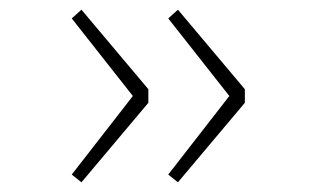

<svg xmlns="http://www.w3.org/2000/svg" viewBox="-20 -450 640 396"><path d="M148 -74 128 -90 254 -252 128 -412 148 -430 286 -266V-238ZM347 -74 327 -90 453 -252 327 -412 347 -430 485 -266V-238Z"/></svg>

Font: Source Code Pro ExtraLight
Style: Regular
Weight: 200
Monospace: yes
Designer: Paul D. Hunt, Teo Tuominen
Foundry: Adobe Systems Incorporated
Version: Version 2.030;PS 1.000;hotconv 16.6.51;makeotf.lib2.5.65220